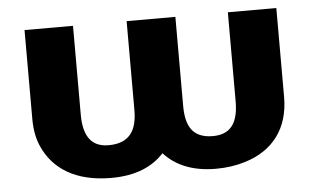

<svg xmlns="http://www.w3.org/2000/svg" viewBox="-43 -593 1096 667"><g transform="rotate(-5 505.0 -259.0)"><path d="M684 -104C611 -104 590 -150 590 -218V-528H420V-218C420 -149 395 -104 320 -104C253 -104 233 -154 233 -218V-528H64V-218C64 -181 70 -148 83 -120C118 -42 194 10 320 10C406 10 465 -17 504 -60C542 -18 600 10 684 10C722 10 756 5 788 -5C885 -35 942 -107 942 -218V-528H773V-218C773 -152 753 -104 684 -104Z"/></g></svg>

Font: Asimov
Style: XWid
Weight: 500
Designer: Google
Version: Version 2.000980; 2014